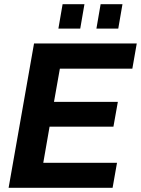

<svg xmlns="http://www.w3.org/2000/svg" viewBox="-20 -894 671 914"><path d="M21 0 142 -687H631L610 -567H265L237 -409H541L520 -291H216L186 -119H537L516 0ZM258 -758 278 -874H382L362 -758ZM439 -758 459 -874H563L543 -758Z"/></svg>

Font: Archivo SemiCondensed
Style: Bold Italic
Weight: 700
Width: 4
Italic angle: -10°
Designer: Hector Gatti
Foundry: Omnibus-Type
Version: Version 2.001